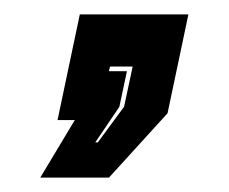

<svg xmlns="http://www.w3.org/2000/svg" viewBox="-20 -167 319 267"><path d="M36 80 84 0H60L91 -147H242L213 -9.5L131.5 80ZM112.5 31H116L152.5 -18.5L164.5 -74.5H133L131.5 -68H156.5L146 -18.5Z"/></svg>

Font: Tourney Condensed ExtraBold
Style: Italic
Weight: 800
Width: 3
Italic angle: -12°
Designer: Tyler Finck
Foundry: Etcetera Type Co
Version: Version 1.010; ttfautohint (v1.8.3)